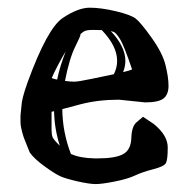

<svg xmlns="http://www.w3.org/2000/svg" viewBox="-20 -460 480 489"><path d="M145.5 -253.9C153 -292.3 161.8 -321.6 171.9 -341.8C180.7 -359.4 185.1 -369.5 185.1 -372.1C185.1 -372.7 184.9 -373 184.6 -373C185.2 -373.7 187.7 -375.7 192.1 -378.9C196.5 -382.2 204.3 -383.8 215.6 -383.8C226.8 -383.8 234.7 -383.6 239.3 -383.3C265.3 -356.3 278.3 -330.2 278.3 -305.2C278.3 -293.5 275.6 -282.1 270 -271C257.3 -268.4 239 -264.6 215.1 -259.5C191.2 -254.5 175.9 -252 169.4 -252C162.9 -252 154.9 -252.6 145.5 -253.9ZM229 -56.6H221.7C196.9 -57 176.6 -60.7 160.6 -67.9C146.3 -105 139 -143.1 138.7 -182.1C139.3 -182.5 154.6 -186.5 184.6 -194.3C214.5 -202.1 247.4 -206.1 283.2 -206.1L349.6 -199.2C372.4 -199.2 388 -202.6 396.5 -209.2C404.9 -215.9 409.2 -226.6 409.2 -241.2C409.2 -255.9 406.7 -273.4 401.6 -293.9C396.6 -314.5 384.8 -337.7 366.2 -363.8C347.7 -389.8 334.1 -406.1 325.7 -412.6C317.2 -419.1 300.4 -425.4 275.1 -431.4C249.9 -437.4 227.6 -440.4 208.3 -440.4C188.9 -440.4 166.1 -431.7 139.9 -414.3C113.7 -396.9 83.8 -342.3 50.3 -250.5C40.2 -222.2 35 -202.1 34.7 -190.4L32.2 -166V-148.9C32.2 -140.1 35 -127.1 40.5 -109.9L55.7 -71.8C63.2 -61 75.8 -49.2 93.5 -36.4C111.2 -23.5 124.7 -15.1 133.8 -11C142.9 -6.9 157.6 -2.6 177.7 2C197.9 6.5 213.3 8.8 223.9 8.8C234.5 8.8 250.7 6.6 272.7 2.2C294.7 -2.2 311.8 -7.3 324.2 -13.2C336.6 -19 352.1 -24.3 370.6 -29.1C389.2 -33.8 399.9 -39.1 402.8 -45.2C405.8 -51.2 407.2 -64.3 407.2 -84.5C407.2 -104.7 395.8 -124.2 373 -143.1L372.6 -143.6L344.2 -162.6L328.1 -148.9C319.7 -142.1 315.1 -128.7 314.5 -108.6C313.8 -88.6 307 -75 293.9 -67.6C280.9 -60.3 259.3 -56.6 229 -56.6ZM147.5 -329.1C137.7 -304.7 130.4 -280.8 125.5 -257.3C119 -258.6 114.4 -259.9 111.8 -261.2C114.1 -267.4 119.4 -278.4 127.7 -294.2C136 -310 142.6 -321.6 147.5 -329.1ZM111.3 -129.4V-175.3L117.7 -176.8C118.3 -146.8 123.2 -117.5 132.3 -88.9C121.9 -99 115.8 -106.2 114 -110.6C112.2 -115 111.3 -121.3 111.3 -129.4ZM269 -378.9C272.9 -377.9 278.4 -371.9 285.4 -360.8C292.4 -349.8 302.7 -323.9 316.4 -283.2C312.8 -281.6 308.4 -280.1 303.2 -278.8L293.5 -276.4C297.4 -285.8 299.3 -295.4 299.3 -305.2C299.3 -329.3 286.9 -354.5 262.2 -380.9C262.9 -380.5 265.1 -379.9 269 -378.9Z"/></svg>

Font: Drukaatie burti
Style: Regular
Weight: 400
Version: Version 0.14.4